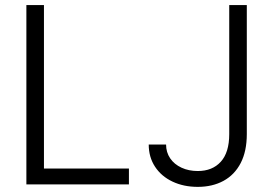

<svg xmlns="http://www.w3.org/2000/svg" viewBox="-20 -727 1077 757"><path d="M84 -707H153.3V-62.5H488.3V0H84ZM953.1 -707V-198.2Q953.1 -130.9 929 -84.2Q904.8 -37.6 861.1 -13.9Q817.4 9.8 759.8 9.8Q704.1 9.8 660.2 -11Q616.2 -31.7 591.3 -69.6Q566.4 -107.4 566.4 -157.2H634.8Q634.8 -126.5 650.9 -102.8Q667 -79.1 695.6 -65.9Q724.1 -52.7 759.8 -52.7Q817.4 -52.7 850.6 -89.4Q883.8 -126 883.8 -198.2V-707Z"/></svg>

Font: Pretendard GOV Light
Style: Regular
Weight: 300
Designer: Base glyphs from Inter by Rasmus Andersson; Hangeul glyphs from Noto Sans CJK(Source Han Sans) by Jang Soo-young and Kan
Foundry: Kil Hyung-jin
Version: Version 1.309